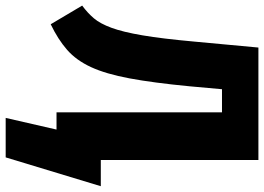

<svg xmlns="http://www.w3.org/2000/svg" viewBox="-157 -604 930 676"><g transform="rotate(90 308.0 -266.0)"><path d="M625.6 -155.9 524.1 179H385.1L426.2 0H365.6V-582.6H284.1L273.8 -468.2Q261.5 -340.5 245.9 -256.9Q230.3 -173.3 206.2 -121.3Q182.1 -69.2 145.4 -37.2Q108.7 -5.1 55.4 20.5L-10.3 -90.3Q15.4 -109.2 34.4 -131.5Q53.3 -153.8 67.9 -193.6Q82.6 -233.3 94.4 -302.6Q106.2 -371.8 116.4 -484.6L137.4 -710.8H533.3V-155.9Z"/></g></svg>

Font: FiraCode Nerd Font
Style: Bold
Weight: 700
Designer: Carrois Corporate, Edenspiekermann AG, Nikita Prokopov
Foundry: Carrois Corporate, Edenspiekermann AG, Nikita Prokopov
Version: Version 6.002;Nerd Fonts 2.1.0